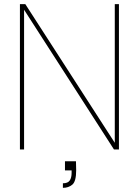

<svg xmlns="http://www.w3.org/2000/svg" viewBox="-20 -720 669 925"><path d="M76 0V-700H102L533 -32V-700H553V0H529L96 -673V0ZM283 185V163Q307 163 316 149.5Q325 136 325 113V101H293V57H346Q346 69 346.5 80Q347 91 347 100Q347 154 328.5 169.5Q310 185 283 185Z"/></svg>

Font: DM Sans 18pt Thin
Style: Regular
Weight: 250
Designer: Colophon Foundry, Jonny Pinhorn
Foundry: Colophon Foundry
Version: Version 4.004;gftools[0.9.30]